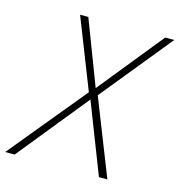

<svg xmlns="http://www.w3.org/2000/svg" viewBox="-164 -808 843 902"><g transform="rotate(15 257.5 -357.0)"><path d="M-58 0H-12L265 -342L398 0H439L293 -370L573 -714H529L275 -400L155 -714H115L249 -373Z"/></g></svg>

Font: Noto Sans ExtraLight
Style: Italic
Weight: 200
Italic angle: -12°
Designer: Monotype Design Team
Foundry: Monotype Imaging Inc.
Version: Version 2.013